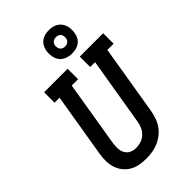

<svg xmlns="http://www.w3.org/2000/svg" viewBox="-290 -1088 1196 1196"><g transform="rotate(-45 308.0 -490.0)"><path d="M255 8Q225 8 195.5 2.5Q166 -3 141.5 -17.5Q117 -32 99.5 -54.5Q82 -77 73.5 -104.5Q65 -132 65 -162Q65 -192 70 -222L140 -643H96V-735H303V-643H247L175 -207Q173 -192 172.5 -177Q172 -162 174.5 -148Q177 -134 184 -121.5Q191 -109 202 -100.5Q213 -92 227 -88Q241 -84 256 -84Q256 -84 256 -84Q256 -84 256 -84Q278 -84 300 -91Q322 -98 339 -114Q356 -130 365.5 -151Q375 -172 378 -193L453 -643H410V-735H616V-643H561L484 -178Q479 -152 470 -126.5Q461 -101 445 -78.5Q429 -56 406.5 -38.5Q384 -21 358.5 -10.5Q333 0 306.5 4Q280 8 255 8ZM390 -782Q365 -782 342.5 -791Q320 -800 306.5 -818Q293 -836 289 -860.5Q285 -885 289 -910Q292 -927 301 -943Q310 -959 324.5 -969.5Q339 -980 356 -984Q373 -988 390 -988Q407 -988 422.5 -984.5Q438 -981 451.5 -972.5Q465 -964 474 -952Q483 -940 488 -924.5Q493 -909 493.5 -893Q494 -877 491 -860Q489 -843 480 -827Q471 -811 456.5 -800.5Q442 -790 424.5 -786Q407 -782 390 -782ZM390 -844Q397 -844 403.5 -846Q410 -848 416 -852Q422 -856 425.5 -862Q429 -868 430 -875Q432 -885 430.5 -894.5Q429 -904 423.5 -911.5Q418 -919 409 -922.5Q400 -926 390 -926Q384 -926 377 -924Q370 -922 364.5 -918Q359 -914 355.5 -908Q352 -902 350 -895Q349 -885 350.5 -875.5Q352 -866 357.5 -858.5Q363 -851 371.5 -847.5Q380 -844 390 -844Z"/></g></svg>

Font: Iosevka Slab Semibold Extended
Style: Italic
Weight: 600
Width: 7
Italic angle: -9°
Monospace: yes
Designer: Belleve Invis
Foundry: Belleve Invis
Version: Version 11.1.0; ttfautohint (v1.8.3)